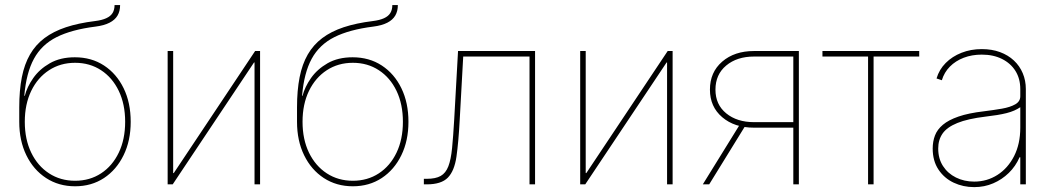

<svg xmlns="http://www.w3.org/2000/svg" viewBox="-20 -748 4273 779"><path d="M284.7 7.8Q218.3 7.8 167 -25.6Q115.7 -59.1 86.9 -118.2Q58.1 -177.2 58.1 -253.9V-312.5Q58.1 -381.3 68.6 -434.6Q79.1 -487.8 101.8 -527.1Q124.5 -566.4 160.6 -593.5Q196.8 -620.6 247.6 -637.5Q298.3 -654.3 365.7 -662.6Q393.6 -666 411.1 -674.1Q428.7 -682.1 436.8 -695.3Q444.8 -708.5 444.8 -727.5H467.3Q467.3 -702.6 456.8 -684.8Q446.3 -667 424.3 -655.8Q402.3 -644.5 367.7 -640.1Q270.5 -627.9 209.7 -597.4Q148.9 -566.9 117.7 -509.5Q86.4 -452.1 78.6 -359.4H80.6Q89.8 -395.5 115 -431.4Q140.1 -467.3 182.4 -491.5Q224.6 -515.6 283.7 -515.6Q351.1 -515.6 402.1 -482.2Q453.1 -448.7 481.7 -389.9Q510.3 -331.1 510.3 -253.9Q510.3 -177.2 481.4 -118.2Q452.6 -59.1 401.9 -25.6Q351.1 7.8 284.7 7.8ZM284.7 -14.6Q344.2 -14.6 390.1 -44.7Q436 -74.7 461.9 -128.7Q487.8 -182.6 487.8 -253.9Q487.8 -325.2 461.9 -379.2Q436 -433.1 390.1 -463.1Q344.2 -493.2 284.7 -493.2Q225.1 -493.2 179 -463.1Q132.8 -433.1 106.7 -379.2Q80.6 -325.2 80.6 -253.9Q80.6 -182.6 106.7 -128.7Q132.8 -74.7 179 -44.7Q225.1 -14.6 284.7 -14.6Z M1035.2 0H1012.7V-494.6H1010.7L680.7 0H660.2V-541H682.6V-45.9H685.1L1015.1 -541H1035.2Z M1411.6 7.8Q1345.2 7.8 1293.9 -25.6Q1242.7 -59.1 1213.9 -118.2Q1185.1 -177.2 1185.1 -253.9V-312.5Q1185.1 -381.3 1195.6 -434.6Q1206.1 -487.8 1228.8 -527.1Q1251.5 -566.4 1287.6 -593.5Q1323.7 -620.6 1374.5 -637.5Q1425.3 -654.3 1492.7 -662.6Q1520.5 -666 1538.1 -674.1Q1555.7 -682.1 1563.7 -695.3Q1571.8 -708.5 1571.8 -727.5H1594.2Q1594.2 -702.6 1583.7 -684.8Q1573.2 -667 1551.3 -655.8Q1529.3 -644.5 1494.6 -640.1Q1397.5 -627.9 1336.7 -597.4Q1275.9 -566.9 1244.6 -509.5Q1213.4 -452.1 1205.6 -359.4H1207.5Q1216.8 -395.5 1241.9 -431.4Q1267.1 -467.3 1309.3 -491.5Q1351.6 -515.6 1410.6 -515.6Q1478 -515.6 1529.1 -482.2Q1580.1 -448.7 1608.6 -389.9Q1637.2 -331.1 1637.2 -253.9Q1637.2 -177.2 1608.4 -118.2Q1579.6 -59.1 1528.8 -25.6Q1478 7.8 1411.6 7.8ZM1411.6 -14.6Q1471.2 -14.6 1517.1 -44.7Q1563 -74.7 1588.9 -128.7Q1614.7 -182.6 1614.7 -253.9Q1614.7 -325.2 1588.9 -379.2Q1563 -433.1 1517.1 -463.1Q1471.2 -493.2 1411.6 -493.2Q1352.1 -493.2 1305.9 -463.1Q1259.8 -433.1 1233.6 -379.2Q1207.5 -325.2 1207.5 -253.9Q1207.5 -182.6 1233.6 -128.7Q1259.8 -74.7 1305.9 -44.7Q1352.1 -14.6 1411.6 -14.6Z M1699.7 0V-22.5H1711.4Q1747.6 -22.5 1768.1 -34.2Q1788.6 -45.9 1799.1 -73.2Q1809.6 -100.6 1814.2 -147Q1818.8 -193.4 1822.8 -262.7L1838.4 -541H2150.9V0H2128.4V-518.6H1859.4L1845.2 -261.7Q1840.3 -170.4 1832 -112.5Q1823.7 -54.7 1797.1 -27.3Q1770.5 0 1711.4 0Z M2709 0H2686.5V-494.6H2684.6L2354.5 0H2334V-541H2356.4V-45.9H2358.9L2689 -541H2709Z M3221.2 0H3198.7V-518.6H3039.6Q2970.2 -518.6 2926.5 -482.2Q2882.8 -445.8 2882.8 -384.3Q2882.8 -323.7 2926.5 -288.1Q2970.2 -252.4 3039.6 -252.4H3209.5V-230H3039.1Q2960 -230 2910.2 -272.5Q2860.4 -314.9 2860.4 -384.3Q2860.4 -455.1 2910.2 -498Q2960 -541 3039.1 -541H3221.2ZM2857.4 0H2831.5L2983.4 -245.6H3008.8Z M3502 0V-518.6H3316.9V-541H3709.5V-518.6H3524.4V0Z M3932.6 11.2Q3887.7 11.2 3849.4 -6.8Q3811 -24.9 3787.6 -60.1Q3764.2 -95.2 3764.2 -145.5Q3764.2 -173.8 3773.4 -198.2Q3782.7 -222.7 3805.7 -241.9Q3828.6 -261.2 3868.9 -275.1Q3909.2 -289.1 3971.7 -296.4Q4011.2 -301.3 4044.9 -307.1Q4078.6 -313 4099.1 -324.7Q4119.6 -336.4 4119.6 -357.4V-386.7Q4119.6 -428.7 4100.1 -460Q4080.6 -491.2 4045.4 -508.8Q4010.3 -526.4 3963.4 -526.4Q3923.3 -526.4 3890.1 -513.7Q3856.9 -501 3834 -477.8Q3811 -454.6 3801.3 -422.4L3779.8 -429.7Q3790.5 -465.8 3816.9 -492.4Q3843.3 -519 3881.1 -533.9Q3918.9 -548.8 3963.4 -548.8Q4004.4 -548.8 4037.4 -536.6Q4070.3 -524.4 4093.8 -502.4Q4117.2 -480.5 4129.6 -450.9Q4142.1 -421.4 4142.1 -386.7V0H4119.6V-109.9H4116.7Q4100.6 -73.2 4073 -46.4Q4045.4 -19.5 4009.8 -4.2Q3974.1 11.2 3932.6 11.2ZM3932.6 -11.2Q3984.4 -11.2 4026.9 -38.3Q4069.3 -65.4 4094.5 -114.7Q4119.6 -164.1 4119.6 -230V-313Q4108.9 -305.7 4095.2 -299.6Q4081.5 -293.5 4064 -289.1Q4046.4 -284.7 4025.1 -281.2Q4003.9 -277.8 3979 -274.9Q3906.2 -266.1 3864.3 -249Q3822.3 -231.9 3804.4 -206.3Q3786.6 -180.7 3786.6 -145.5Q3786.6 -104.5 3805.9 -74.5Q3825.2 -44.4 3858.6 -27.8Q3892.1 -11.2 3932.6 -11.2Z"/></svg>

Font: Inter 17pt Thin
Style: Regular
Weight: 250
Version: Version 4.001;git-66647c0bb